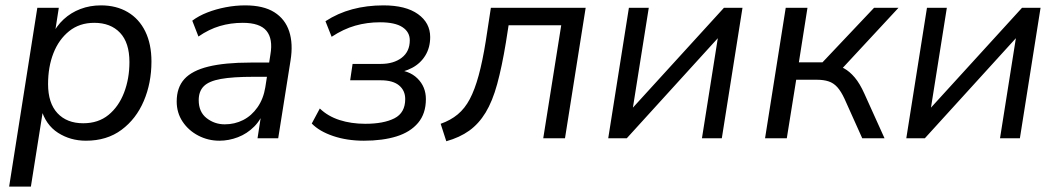

<svg xmlns="http://www.w3.org/2000/svg" viewBox="-20 -515 3937 715"><path d="M14 180 119 -486H199L183 -383H173Q190 -418 217 -443Q244 -468 279.5 -481.5Q315 -495 356 -495Q413 -495 455.5 -470Q498 -445 521 -398Q544 -351 544 -286Q544 -206 515.5 -139Q487 -72 432.5 -31.5Q378 9 300 9Q242 9 196 -20.5Q150 -50 133 -110H141L95 180ZM290 -56Q346 -56 384 -87Q422 -118 442 -170Q462 -222 462 -284Q462 -356 427 -393Q392 -430 331 -430Q276 -430 237.5 -399Q199 -368 179 -317Q159 -266 159 -202Q159 -131 194 -93.5Q229 -56 290 -56Z M797 9Q755 9 718.5 -10Q682 -29 660 -62Q638 -95 638 -137Q638 -189 666.5 -220.5Q695 -252 756 -267Q817 -282 913 -282H993L985 -229H924Q847 -229 802.5 -221Q758 -213 739 -194Q720 -175 720 -142Q720 -98 749.5 -75Q779 -52 817 -52Q854 -52 885.5 -68Q917 -84 939 -115.5Q961 -147 968 -190L987 -312Q997 -370 972.5 -400Q948 -430 884 -430Q839 -430 798.5 -418Q758 -406 719 -379L696 -438Q720 -456 752 -468.5Q784 -481 820.5 -488Q857 -495 893 -495Q961 -495 1001.5 -469.5Q1042 -444 1057 -398Q1072 -352 1062 -290L1016 0H939L956 -110H966Q953 -70 926.5 -43.5Q900 -17 866 -4Q832 9 797 9Z M1335 9Q1272 9 1220.5 -8.5Q1169 -26 1141 -55L1171 -111Q1201 -82 1244.5 -68Q1288 -54 1340 -54Q1409 -54 1449 -74.5Q1489 -95 1489 -146Q1489 -178 1466 -197Q1443 -216 1398 -216H1284L1293 -277H1398Q1446 -277 1476 -300Q1506 -323 1506 -365Q1506 -396 1478.5 -414Q1451 -432 1395 -432Q1347 -432 1303 -419.5Q1259 -407 1215 -378L1192 -436Q1238 -466 1292 -480.5Q1346 -495 1408 -495Q1491 -495 1536.5 -462.5Q1582 -430 1582 -377Q1582 -338 1564 -308.5Q1546 -279 1515 -262.5Q1484 -246 1445 -242L1449 -255Q1503 -254 1534.5 -223Q1566 -192 1566 -146Q1566 -92 1537 -57.5Q1508 -23 1456.5 -7Q1405 9 1335 9Z M1642 11 1621 -54Q1658 -67 1684.5 -89Q1711 -111 1729.5 -146Q1748 -181 1762.5 -234Q1777 -287 1789 -362L1808 -486H2161L2084 0H2003L2070 -421H1874L1864 -357Q1849 -266 1831.5 -202Q1814 -138 1788.5 -96Q1763 -54 1727.5 -28.5Q1692 -3 1642 11Z M2245 0 2322 -486H2396L2331 -77H2303L2676 -486H2745L2668 0H2594L2659 -410H2687L2314 0Z M2829 0 2906 -486H2987L2955 -283H3043L3235 -486H3326L3107 -250L3078 -273Q3102 -272 3123 -260.5Q3144 -249 3163 -226.5Q3182 -204 3199 -166L3274 0H3191L3125 -147Q3112 -175 3098 -190.5Q3084 -206 3065.5 -212Q3047 -218 3023 -218H2945L2910 0Z M3355 0 3432 -486H3506L3441 -77H3413L3786 -486H3855L3778 0H3704L3769 -410H3797L3424 0Z"/></svg>

Font: Nunito Sans 12pt
Style: Italic
Weight: 400
Italic angle: -9°
Designer: Vernon Adams
Foundry: Vernon Adams
Version: Version 3.101;gftools[0.9.27]